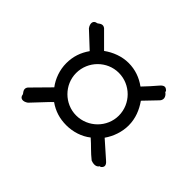

<svg xmlns="http://www.w3.org/2000/svg" viewBox="-95 -738 690 690"><g transform="rotate(45 250.0 -393.0)"><path d="M403 -218C424 -210 434 -217 438 -224C440 -224 442 -224 445 -227C451 -233 455 -242 439 -255L378 -309C397 -336 408 -369 408 -401C408 -437 395 -468 376 -495L422 -543C438 -559 423 -575 416 -579C416 -581 416 -583 413 -586C406 -592 398 -596 385 -581C373 -567 353 -544 339 -530C313 -549 283 -560 249 -560C215 -560 182 -547 156 -528L98 -586C86 -595 77 -587 70 -582L68 -581C50 -579 49 -562 60 -547L120 -491C101 -464 91 -435 91 -401C91 -367 103 -334 122 -309L55 -241C46 -229 54 -220 59 -213L60 -211C62 -193 79 -192 94 -203L142 -254C147 -260 155 -267 159 -271C186 -252 215 -243 249 -243C283 -243 317 -254 342 -274C363 -256 381 -235 403 -218ZM141 -401C141 -461 190 -510 249 -510C309 -510 358 -461 358 -401C358 -342 309 -293 249 -293C190 -293 141 -342 141 -401Z"/></g></svg>

Font: Oregano
Style: Regular
Weight: 400
Designer: Astigmatic (AOETI)
Foundry: Astigmatic (AOETI)
Version: Version 1.000